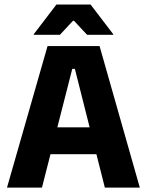

<svg xmlns="http://www.w3.org/2000/svg" viewBox="-20 -847 663 867"><path d="M169.5 0H11.6L194.7 -639H429.6L611.3 0H453.4L318.1 -536.1H306.3ZM454.8 -150.6H167.1V-271.9H454.8ZM132.2 -692.2 234.8 -826.5H389L491.6 -692.2V-690H373.2L314.1 -753.2H309.7L250.6 -690H132.2Z"/></svg>

Font: Anek Malayalam Medium
Style: Regular
Weight: 500
Designer: Maithili Shingre (Malayalam) & Yesha Goshar (Latin)
Foundry: Ek Type
Version: Version 1.003